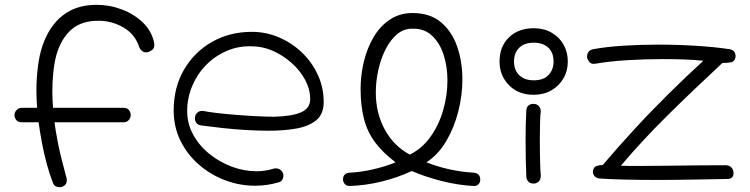

<svg xmlns="http://www.w3.org/2000/svg" viewBox="-20 -693 3109 796"><path d="M226 83Q206 83 199 64Q186 31 174 -13Q162 -57 153.5 -103Q145 -149 140 -186H70Q54 -186 47 -196Q40 -206 40 -216Q40 -227 48.5 -236.5Q57 -246 70 -246H134Q131 -282 131 -318Q131 -368 137 -416Q143 -464 156 -503Q184 -585 240 -629Q296 -673 380 -673Q435 -673 486 -653.5Q537 -634 573 -599Q609 -564 619 -516Q623 -495 610 -485.5Q597 -476 586 -476Q575 -476 567.5 -483Q560 -490 557 -498Q540 -551 492 -579Q444 -607 388 -607Q318 -607 276 -570.5Q234 -534 214 -466Q205 -433 201 -393Q197 -353 197 -313Q197 -278 200 -246H492Q508 -246 515 -236Q522 -226 522 -216Q522 -205 514 -195.5Q506 -186 492 -186H206Q209 -159 219.5 -104Q230 -49 255 42Q256 45 256.5 48Q257 51 257 54Q257 68 248 75.5Q239 83 226 83Z M1135 63Q1111 70 1087 73.5Q1063 77 1038 77Q973 77 912.5 54Q852 31 804 -11Q756 -53 728 -110Q700 -167 700 -235Q700 -330 742.5 -403.5Q785 -477 858.5 -519Q932 -561 1024 -561Q1082 -561 1135.5 -538.5Q1189 -516 1231 -476Q1273 -436 1297.5 -383Q1322 -330 1322 -270Q1322 -220 1291 -194.5Q1260 -169 1208 -160Q1156 -151 1094 -151Q1052 -151 1000.5 -154Q949 -157 899.5 -162.5Q850 -168 814 -173Q800 -175 794 -183.5Q788 -192 788 -202Q788 -216 797.5 -225.5Q807 -235 823 -233Q841 -229 879 -224.5Q917 -220 962.5 -216.5Q1008 -213 1049.5 -211Q1091 -209 1117 -209Q1191 -211 1228.5 -227.5Q1266 -244 1266 -282Q1266 -323 1245 -362Q1224 -401 1188.5 -432.5Q1153 -464 1110.5 -482.5Q1068 -501 1024 -501Q968 -503 919 -481.5Q870 -460 833.5 -422.5Q797 -385 776.5 -335.5Q756 -286 756 -232Q756 -180 781 -134.5Q806 -89 848 -55Q890 -21 941 -2Q992 17 1044 17Q1079 17 1115 6Q1118 5 1124 5Q1136 5 1145.5 13.5Q1155 22 1155 36Q1155 44 1150.5 52Q1146 60 1135 63Z M1430 78Q1415 78 1408.5 69Q1402 60 1402 51Q1402 26 1428 23Q1474 21 1525 9.5Q1576 -2 1620 -20Q1567 -60 1535 -103Q1503 -146 1489 -200Q1475 -254 1475 -324Q1475 -383 1489 -439.5Q1503 -496 1530 -541Q1557 -586 1597.5 -612.5Q1638 -639 1690 -639Q1763 -639 1808.5 -600.5Q1854 -562 1875.5 -499.5Q1897 -437 1897 -364Q1897 -298 1880 -231Q1863 -164 1830 -108Q1797 -52 1748 -20Q1842 17 1945 23Q1971 26 1971 52Q1971 64 1963 71.5Q1955 79 1943 78Q1881 75 1813 58Q1745 41 1687 16Q1627 44 1561 60Q1495 76 1430 78ZM1679 -52Q1731 -78 1765.5 -127Q1800 -176 1817.5 -237Q1835 -298 1835 -359Q1835 -419 1818.5 -468Q1802 -517 1769.5 -546.5Q1737 -576 1688 -574Q1653 -574 1625.5 -550.5Q1598 -527 1578.5 -488.5Q1559 -450 1548.5 -403Q1538 -356 1538 -309Q1538 -225 1575 -156.5Q1612 -88 1679 -52Z M2193 -300Q2129 -300 2090 -340Q2051 -380 2051 -438Q2051 -500 2090 -538Q2129 -576 2193 -576Q2235 -576 2267 -557.5Q2299 -539 2316.5 -508Q2334 -477 2334 -438Q2334 -399 2316 -368Q2298 -337 2266 -318.5Q2234 -300 2193 -300ZM2193 -360Q2233 -360 2254 -382Q2275 -404 2275 -438Q2275 -475 2253 -495.5Q2231 -516 2193 -516Q2153 -516 2132 -494.5Q2111 -473 2111 -438Q2111 -402 2133 -381Q2155 -360 2193 -360ZM2193 68Q2177 68 2170 59.5Q2163 51 2162 40Q2159 -34 2159 -112Q2159 -178 2162 -235Q2163 -251 2173.5 -257.5Q2184 -264 2194 -262Q2206 -262 2214 -253Q2222 -244 2222 -230Q2220 -220 2219 -187Q2218 -154 2218 -114Q2218 -82 2218.5 -50.5Q2219 -19 2220 4Q2221 27 2222 35Q2222 52 2213 60Q2204 68 2193 68Z M2995 49Q2928 50 2852.5 51.5Q2777 53 2705 53Q2633 53 2570 51.5Q2507 50 2466 47Q2450 45 2444 36.5Q2438 28 2438 18Q2440 0 2452.5 -4.5Q2465 -9 2479 -9Q2540 -81 2610 -157Q2680 -233 2753.5 -305.5Q2827 -378 2896 -441Q2859 -445 2816 -446.5Q2773 -448 2728 -448Q2654 -448 2580.5 -443.5Q2507 -439 2449 -429Q2433 -426 2425 -434.5Q2417 -443 2414 -454Q2413 -467 2419 -476.5Q2425 -486 2439 -489Q2493 -499 2563.5 -503.5Q2634 -508 2708 -508Q2789 -508 2867.5 -503Q2946 -498 3005 -489Q3021 -486 3026 -475.5Q3031 -465 3029 -454Q3025 -438 3012 -435Q2999 -432 2975 -432Q2848 -314 2745 -212Q2642 -110 2554 -6Q2568 -5 2588.5 -5Q2609 -5 2633 -5Q2687 -5 2752.5 -6Q2818 -7 2881 -7.5Q2944 -8 2988 -8Q3003 -8 3012 1Q3021 10 3021 25Q3021 49 2995 49Z"/></svg>

Font: Hachi Maru Pop
Style: Regular
Weight: 400
Designer: Nontynet
Foundry: Nontynet
Version: Version 1.300